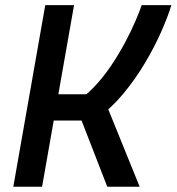

<svg xmlns="http://www.w3.org/2000/svg" viewBox="-20 -713 674 733"><path d="M30.8 0 152.8 -693.4H262.7L140.6 0ZM125 -252.9 143.1 -353H363.3L345.2 -252.9ZM389.6 0 264.2 -322.8 368.7 -356.4 513.2 0ZM350.6 -261.2 266.6 -322.3Q304.2 -344.2 338.9 -380.6Q373.5 -417 403.1 -460.7Q432.6 -504.4 456.3 -548.6Q480 -592.8 496.3 -630.9Q512.7 -668.9 521 -693.4H634.3Q621.1 -649.9 595.5 -591.8Q569.8 -533.7 533.4 -472.4Q497.1 -411.1 450.9 -355.5Q404.8 -299.8 350.6 -261.2Z"/></svg>

Font: Cascadia Mono Medium
Style: Italic
Weight: 500
Italic angle: -10°
Monospace: yes
Designer: Aaron Bell
Foundry: Saja Typeworks
Version: Version 2407.024